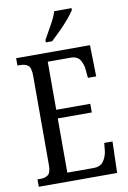

<svg xmlns="http://www.w3.org/2000/svg" viewBox="-100 -990 699 1050"><g transform="rotate(-10 249.5 -465.5)"><path d="M28 0V-41H45Q72 -41 87.5 -53.5Q103 -66 103 -107V-602Q103 -649 86.5 -661Q70 -673 45 -673H28V-714H438L442 -540H396L392 -582Q390 -615 374.5 -640Q359 -665 322 -665H195V-398H384V-350H195V-49H341Q379 -49 396.5 -74Q414 -99 418 -132L422 -174H468L463 0ZM203 -784Q224 -822 245.5 -859.5Q267 -897 278 -931H374V-921Q364 -904 341 -876.5Q318 -849 290 -821Q262 -793 238 -771H203Z"/></g></svg>

Font: Noto Serif Hebrew ExtraCondensed
Style: Regular
Weight: 400
Width: 2
Designer: Monotype Design Team
Foundry: Monotype Imaging Inc.
Version: Version 2.004; ttfautohint (v1.8.4.7-5d5b)